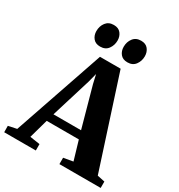

<svg xmlns="http://www.w3.org/2000/svg" viewBox="-254 -1120 1177 1265"><g transform="rotate(30 335.0 -487.0)"><path d="M31.5 -62 266 -746H423L645 -60.5L702 -48.5V0H388V-48.5L460 -61L417.5 -205H173L132.5 -60L208.5 -48.5V0H-32L-32.5 -48.5ZM400 -264.5 316 -567.5 300.5 -635 283 -567 190 -264.5ZM232 -804.5Q197 -804.5 178.8 -827Q160.5 -849.5 160.5 -881.5Q160.5 -919 181.2 -946.2Q202 -973.5 240.5 -973.5H241.5Q277 -973.5 295 -950.8Q313 -928 313 -896.5Q313 -860 292.5 -832.2Q272 -804.5 233 -804.5ZM439.5 -804.5Q404.5 -804.5 386.2 -827Q368 -849.5 368 -881.5Q368 -919 388.8 -946.2Q409.5 -973.5 448 -973.5H449Q484.5 -973.5 502.5 -950.8Q520.5 -928 520.5 -896.5Q520.5 -860 500 -832.2Q479.5 -804.5 440.5 -804.5Z"/></g></svg>

Font: Merriweather 60pt ExtraBold
Style: Regular
Weight: 800
Version: Version 2.100